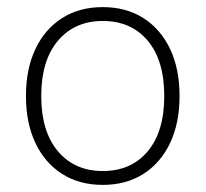

<svg xmlns="http://www.w3.org/2000/svg" viewBox="-20 -512 578 540"><path d="M269 8Q203 8 154.5 -23Q106 -54 79.5 -110Q53 -166 53 -242Q53 -318 79.5 -374Q106 -430 154.5 -461Q203 -492 269 -492Q335 -492 383.5 -461Q432 -430 458.5 -374Q485 -318 485 -242Q485 -166 458.5 -110Q432 -54 383.5 -23Q335 8 269 8ZM269 -31Q349 -31 395.5 -86.5Q442 -142 442 -242Q442 -342 395.5 -397.5Q349 -453 269 -453Q190 -453 143 -397.5Q96 -342 96 -242Q96 -142 143 -86.5Q190 -31 269 -31Z"/></svg>

Font: Nunito Sans ExtraLight
Style: Regular
Weight: 200
Designer: Vernon Adams
Foundry: Vernon Adams
Version: Version 3.006; ttfautohint (v1.8.3)